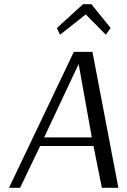

<svg xmlns="http://www.w3.org/2000/svg" viewBox="-20 -898 608 918"><path d="M509 -764 486 -732 390 -829 267 -732 252 -764 377 -878H417ZM422 -650 546 0H467L427 -200H172L76 0H23L333 -650ZM191 -241H419L356 -592Z"/></svg>

Font: Arsenal
Style: Italic
Weight: 400
Italic angle: -9.10001°
Designer: Andrij Shevchenko
Foundry: Stairsfor
Version: Version 2.001;PS 002.001;hotconv 1.0.88;makeotf.lib2.5.64775